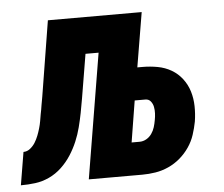

<svg xmlns="http://www.w3.org/2000/svg" viewBox="-89 -579 732 628"><g transform="rotate(-5 277.5 -265.0)"><path d="M-45 0 -27 -108Q-15 -108 -5 -116Q5 -124 11.5 -134.5Q18 -145 22.5 -156.5Q27 -168 30.5 -180Q34 -192 36 -203.5Q38 -215 40 -227Q43 -241 45 -255Q47 -269 50 -283L90 -530H398L368 -351H385Q410 -351 434.5 -346.5Q459 -342 479.5 -330Q500 -318 514.5 -299Q529 -280 536 -257Q543 -234 543.5 -208.5Q544 -183 540 -158Q536 -137 529 -115.5Q522 -94 509 -75Q496 -56 478.5 -41Q461 -26 440 -16.5Q419 -7 397 -3.5Q375 0 354 0H178L246 -410H203L179 -266Q175 -242 170.5 -219Q166 -196 160 -172.5Q154 -149 144.5 -126.5Q135 -104 121.5 -83Q108 -62 89.5 -44.5Q71 -27 48.5 -16.5Q26 -6 2.5 -3Q-21 0 -45 0ZM328 -108H354Q366 -108 376.5 -114Q387 -120 394 -130Q401 -140 404.5 -151.5Q408 -163 410 -175Q412 -185 412.5 -196Q413 -207 411 -217.5Q409 -228 402.5 -236Q396 -244 385 -244H350Z"/></g></svg>

Font: Iosevka Curly HvExObl
Style: Regular
Weight: 900
Width: 7
Italic angle: -9°
Monospace: yes
Designer: Belleve Invis
Foundry: Belleve Invis
Version: Version 11.1.0; ttfautohint (v1.8.3)